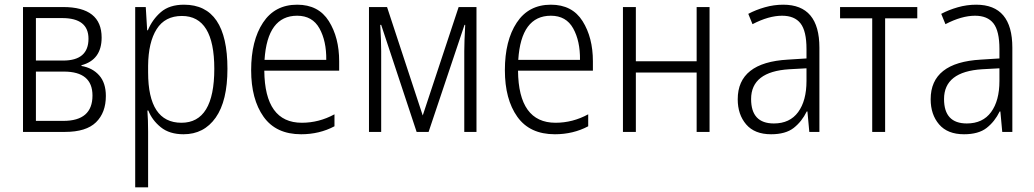

<svg xmlns="http://www.w3.org/2000/svg" viewBox="-20 -562 4407 818"><path d="M413 -402Q413 -532 249 -532H78V0H257Q347 0 389 -41Q431 -82 431 -153Q431 -209 402.5 -241Q374 -273 327 -281V-284Q413 -307 413 -402ZM357 -397Q357 -304 249 -304H133V-485H245Q357 -485 357 -397ZM374 -155Q374 -47 250 -47H133V-257H252Q374 -257 374 -155Z M755 -494Q893 -494 893 -269Q893 -39 753 -39Q611 -39 611 -254V-282Q612 -382 647.5 -438Q683 -494 755 -494ZM764 -542Q702 -542 665.5 -510.5Q629 -479 610 -433H607L601 -532H556V236H611V-1Q611 -50 608 -91H612Q628 -50 665 -20Q702 10 762 10Q849 10 899 -61Q949 -132 949 -269Q949 -542 764 -542Z M1246 -542Q1151 -542 1100.5 -465.5Q1050 -389 1050 -263Q1050 -139 1103 -64.5Q1156 10 1263 10Q1341 10 1405 -24V-75Q1339 -39 1266 -39Q1108 -39 1106 -261H1425V-301Q1425 -402 1381 -472Q1337 -542 1246 -542ZM1246 -495Q1311 -495 1341 -441Q1371 -387 1370 -307H1107Q1119 -495 1246 -495Z M2010 -532H1934L1781 -70L1629 -532H1552V0H1604V-344Q1604 -365 1603 -394.5Q1602 -424 1600 -456H1604L1755 0H1806L1959 -456H1962Q1960 -419 1959 -391.5Q1958 -364 1958 -344V0H2010Z M2327 -542Q2232 -542 2181.5 -465.5Q2131 -389 2131 -263Q2131 -139 2184 -64.5Q2237 10 2344 10Q2422 10 2486 -24V-75Q2420 -39 2347 -39Q2189 -39 2187 -261H2506V-301Q2506 -402 2462 -472Q2418 -542 2327 -542ZM2327 -495Q2392 -495 2422 -441Q2452 -387 2451 -307H2188Q2200 -495 2327 -495Z M2689 -532V-301H2948V-532H3003V0H2948V-253H2689V0H2634V-532Z M3416 -271V-217Q3416 -133 3380.5 -84.5Q3345 -36 3277 -36Q3180 -36 3180 -140Q3180 -257 3343 -267ZM3317 -542Q3277 -542 3238.5 -531Q3200 -520 3168 -503L3186 -459Q3255 -495 3312 -495Q3365 -495 3390.5 -462.5Q3416 -430 3416 -353V-313L3337 -308Q3123 -296 3123 -139Q3123 -74 3159 -32Q3195 10 3265 10Q3327 10 3361.5 -17Q3396 -44 3417 -87H3420L3428 0H3471V-359Q3471 -542 3317 -542Z M3888 -484H3751V0H3696V-484H3559V-532H3888Z M4238 -271V-217Q4238 -133 4202.5 -84.5Q4167 -36 4099 -36Q4002 -36 4002 -140Q4002 -257 4165 -267ZM4139 -542Q4099 -542 4060.5 -531Q4022 -520 3990 -503L4008 -459Q4077 -495 4134 -495Q4187 -495 4212.5 -462.5Q4238 -430 4238 -353V-313L4159 -308Q3945 -296 3945 -139Q3945 -74 3981 -32Q4017 10 4087 10Q4149 10 4183.5 -17Q4218 -44 4239 -87H4242L4250 0H4293V-359Q4293 -542 4139 -542Z"/></svg>

Font: Noto Sans UI SemiCondensed Light
Style: Regular
Weight: 300
Width: 4
Designer: Monotype Design Team
Foundry: Monotype Imaging Inc.
Version: Version 1.901